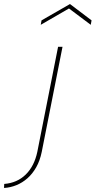

<svg xmlns="http://www.w3.org/2000/svg" viewBox="-141 -732 480 952"><path d="M44 21Q29 92 -13.5 133.5Q-56 175 -120 180L-121 200Q-89 198 -59.5 186Q-30 174 -5 152Q20 130 38.5 97.5Q57 65 66 21L169 -500H147ZM309 -609 201 -690 61 -609 65 -631 206 -712 313 -631Z"/></svg>

Font: Albert Sans Thin
Style: Italic
Weight: 250
Italic angle: -11.25°
Designer: Andreas Rasmussen
Foundry: a.Foundry
Version: Version 1.025